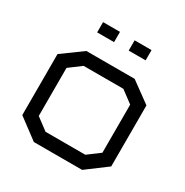

<svg xmlns="http://www.w3.org/2000/svg" viewBox="-148 -751 845 875"><g transform="rotate(30 274.0 -313.5)"><path d="M401 2H147L40 -78V-399L147 -477H401L508 -399V-78ZM442 -365 379 -412H170L107 -365V-112L170 -65H379L442 -112ZM147 -629H236V-575H147ZM313 -575V-629H402V-575Z"/></g></svg>

Font: Turret Road Medium
Style: Regular
Weight: 500
Designer: Noponies
Foundry: Noponies
Version: Version 1.001; ttfautohint (v1.8)